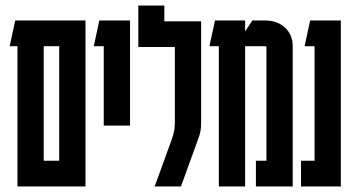

<svg xmlns="http://www.w3.org/2000/svg" viewBox="-20 -674 1272 694"><path d="M289 -600V0H43V-507H15L35 -600ZM138 -93H194V-507H138Z M355 -220V-507H319L339 -600H450V-220Z M707 -597V-231Q707 -212 704.5 -199Q702 -186 694 -165L634 0H539L599 -165Q607 -187 609.5 -201Q612 -215 612 -231V-504H480V-654H574V-597Z M771 0V-507H737L757 -600H866V-560L892 -600H937Q983 -600 1010.5 -574Q1038 -548 1038 -507V0H905V-93H943V-502Q943 -507 938 -507H866V0Z M1212 -600V0H1068V-93H1117V-507H1081L1101 -600Z"/></svg>

Font: Karantina
Style: Regular
Weight: 400
Designer: Rony Koch
Foundry: Rony Koch
Version: Version 1.000; ttfautohint (v1.8.3)